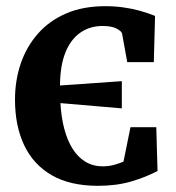

<svg xmlns="http://www.w3.org/2000/svg" viewBox="-20 -588 570 621"><path d="M297 13Q206.5 13 147 -21.5Q87.5 -56 58 -118.8Q28.5 -181.5 28.5 -265.5Q28.5 -328 47.2 -382.8Q66 -437.5 102.8 -479.2Q139.5 -521 194 -544.5Q248.5 -568 320.5 -568Q351 -568 378.2 -564.2Q405.5 -560.5 431.2 -553.5Q457 -546.5 481.5 -536.5L477.5 -387H391.5L375 -478.5Q374 -486.5 357.8 -495.2Q341.5 -504 312 -504Q270.5 -504 239.5 -482.2Q208.5 -460.5 191.5 -418Q174.5 -375.5 174 -311.5L374 -325.5V-237.5L175.5 -254.5Q178 -208.5 188 -171Q198 -133.5 215 -106.5Q232 -79.5 256.5 -64.8Q281 -50 312 -50Q332 -50 350 -55Q368 -60 379.5 -65.5L402 -176.5H485.5L489.5 -35Q453 -15.5 405 -1.2Q357 13 297 13Z"/></svg>

Font: Merriweather 20pt
Style: Bold
Weight: 700
Version: Version 2.100